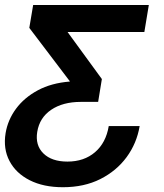

<svg xmlns="http://www.w3.org/2000/svg" viewBox="-31 -536 664 779"><path d="M224.1 223.6Q145.5 223.6 89.6 195.3Q33.7 167 7.6 117.4Q-18.6 67.9 -8.3 4.4Q0.5 -49.3 33.9 -94.7Q67.4 -140.1 122.6 -169.7Q177.7 -199.2 252 -205.1L252.4 -206.1L87.9 -422.9L103.5 -515.6H572.8L554.7 -406.2H243.7V-405.3L382.3 -215.3L367.2 -122.6H296.9Q224.1 -122.6 176.8 -90.6Q129.4 -58.6 120.1 -1Q111.3 53.2 145 86.4Q178.7 119.6 242.7 119.6Q310.1 119.6 354.5 81.5Q398.9 43.5 410.2 -24.4H535.6Q523.9 45.4 482.7 101.6Q441.4 157.7 375.7 190.7Q310.1 223.6 224.1 223.6Z"/></svg>

Font: Inter Display SemiBold
Style: Italic
Weight: 600
Italic angle: -9.39999°
Designer: Rasmus Andersson
Foundry: rsms
Version: Version 4.000;git-a52131595